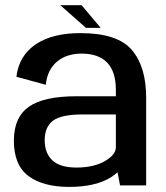

<svg xmlns="http://www.w3.org/2000/svg" viewBox="-20 -728 650 754"><path d="M451.5 0H554V-344C554 -425 535.5 -487.5 498 -531.5C460.5 -576 392.5 -598 294.5 -598C153.5 -598 57.5 -540 44.5 -426.5L160 -395C167 -475 224 -517.5 300 -517.5C344 -517.5 377.5 -506 400.5 -482.5C423.5 -459 435 -423 435 -374.5V-350H279.5C194 -350 131.5 -336 93 -308.5C54 -281 34.5 -237 34.5 -175.5C34.5 -111.5 53.5 -65.5 91.5 -37C129.5 -8.5 183 6 251.5 6C321.5 6 377 -7 417.5 -33C426.5 -39 434.5 -45 441.5 -51.5ZM435 -149.5C435 -130 420.5 -112 391.5 -95C362 -78.5 325 -70 280.5 -70C237 -70 205.5 -79.5 185.5 -98.5C165.5 -117.5 155.5 -144 155.5 -177.5C155.5 -212 166.5 -237.5 188 -254C210 -270.5 248.5 -278.5 303.5 -278.5H435ZM317.5 -618.5H375.5L300.5 -707.5H217Z"/></svg>

Font: Anybody Medium
Style: Regular
Weight: 500
Designer: Tyler Finck
Foundry: Etcetera Type Company
Version: Version 1.110